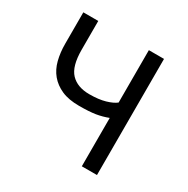

<svg xmlns="http://www.w3.org/2000/svg" viewBox="-125 -633 731 746"><g transform="rotate(30 240.0 -260.5)"><path d="M404 0H336V-217Q310 -207 282.5 -202.5Q255 -198 209 -198Q162 -198 130.5 -212Q99 -226 79 -250Q59 -274 50.5 -307.5Q42 -341 42 -380V-521H109V-392Q109 -318 138 -287.5Q167 -257 221 -257Q263 -257 292 -265.5Q321 -274 336 -286V-521H404Z"/></g></svg>

Font: Boldmen
Style: Regular
Weight: 400
Designer: Matt McInerney, Pablo Impallari, Rodrigo Fuenzalida
Foundry: LIVING CONCEPT
Version: Version 1.000